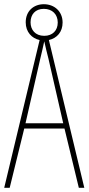

<svg xmlns="http://www.w3.org/2000/svg" viewBox="-20 -891 420 911"><path d="M354 0H380L212 -701C251 -710 277 -740 277 -784C277 -837 238 -871 188 -871C140 -871 102 -839 102 -785C102 -739 131 -709 168 -701L0 0H26L95 -281H286ZM190 -721C147 -721 125 -750 125 -785C125 -822 147 -849 188 -849C228 -849 254 -823 254 -784C254 -746 229 -721 190 -721ZM210 -612 280 -306H101L171 -612C179 -646 184 -666 190 -695C196 -666 202 -645 210 -612Z"/></svg>

Font: Noto Sans Bengali ExtraCondensed Thin
Style: Regular
Weight: 100
Width: 2
Designer: Joana Ranito - Universal Thirst; Jelle Bosma - Monotype Design Team
Foundry: Universal Thirst ehf.
Version: Version 3.000